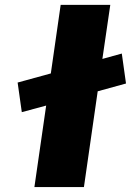

<svg xmlns="http://www.w3.org/2000/svg" viewBox="-20 -762 533 782"><path d="M51.8 -425.8 187 -462.9 227.1 -742.2H429.2L397 -522L476.1 -543.9L493.2 -421.9L377.9 -390.1L321.8 0H120.1L168 -332L68.8 -305.2Z"/></svg>

Font: Trueno ExtraBold
Style: Italic
Weight: 800
Designer: Julieta Ulanovsky
Foundry: Julieta Ulanovsky
Version: Version 3.001b | FøM Fix